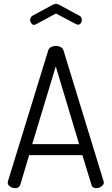

<svg xmlns="http://www.w3.org/2000/svg" viewBox="-20 -975 578 995"><path d="M58 0Q50 0 41 -3.5Q32 -7 26 -13.5Q20 -20 20 -28Q20 -32 21 -35L230 -714Q234 -726 245 -731.5Q256 -737 269 -737Q283 -737 294.5 -731Q306 -725 309 -714L517 -35Q518 -32 518 -29Q518 -21 512 -14.5Q506 -8 497 -4Q488 0 478 0Q470 0 463 -4Q456 -8 454 -17L407 -171H131L85 -17Q82 -8 75 -4Q68 0 58 0ZM147 -228H390L269 -631ZM157 -846Q149 -846 142.5 -854Q136 -862 136 -872Q136 -878 139.5 -884Q143 -890 149 -894L253 -950Q262 -955 270 -955Q279 -955 287 -950L391 -894Q398 -891 401 -884.5Q404 -878 404 -871Q404 -861 398 -854Q392 -847 384 -847Q382 -847 379 -848Q376 -849 374 -850L270 -905L166 -849Q164 -848 161.5 -847Q159 -846 157 -846Z"/></svg>

Font: Dosis ExtraLight
Style: Regular
Weight: 400
Version: Version 3.001; ttfautohint (v1.8.2)